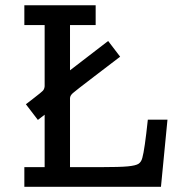

<svg xmlns="http://www.w3.org/2000/svg" viewBox="-20 -715 709 735"><path d="M73.2 0V-75.2H150.9V-275.9L125 -255.9L79.1 -315.9Q91.3 -324.7 108.9 -338.9Q138.7 -361.8 144.3 -367.9Q149.9 -374 150.9 -384.8V-619.1H73.2V-694.8H346.2V-619.1H248V-445.8L394 -558.1L439.9 -498Q397.9 -465.8 338.9 -420.9Q271 -369.1 259.5 -359.1Q248 -349.1 248 -338.9Q248 -337.9 248 -336.9V-75.2H368.2Q438 -75.2 469 -78.1Q500 -81.1 510.5 -88.1Q521 -95.2 524.9 -110.8Q533.7 -141.6 545.9 -256.8H621.1L596.2 0Z"/></svg>

Font: CMU Concrete
Style: Bold
Weight: 700
Version: Version 0.7.0